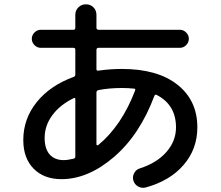

<svg xmlns="http://www.w3.org/2000/svg" viewBox="-20 -825 1040 905"><path d="M327.1 -362.3Q261.7 -330.1 226.1 -281.2Q190.4 -232.4 190.4 -174.8Q190.4 -124 213.9 -97.2Q237.3 -70.3 280.3 -70.3Q298.8 -70.3 327.1 -77.1Q335 -79.1 335 -87.9V-357.4Q335 -366.2 327.1 -362.3ZM554.7 -410.2Q494.1 -410.2 444.3 -400.4Q435.5 -398.4 434.6 -389.6V-143.6Q434.6 -141.6 437.5 -140.6Q440.4 -139.6 442.4 -140.6Q553.7 -232.4 617.2 -399.4Q619.1 -407.2 612.3 -407.2Q585 -410.2 554.7 -410.2ZM269.5 19.5Q187.5 19.5 138.7 -29.8Q89.8 -79.1 89.8 -165Q89.8 -264.6 152.8 -343.3Q215.8 -421.9 328.1 -462.9Q335 -465.8 335 -473.6V-590.8Q335 -599.6 326.2 -599.6H171.9Q155.3 -599.6 142.6 -612.3Q129.9 -625 129.9 -642.1Q129.9 -659.2 142.6 -671.9Q155.3 -684.6 171.9 -684.6H326.2Q335 -684.6 335 -694.3V-754.9Q335 -776.4 349.6 -790.5Q364.3 -804.7 385.3 -804.7Q406.2 -804.7 420.4 -790.5Q434.6 -776.4 434.6 -754.9V-694.3Q434.6 -685.5 444.3 -684.6H828.1Q844.7 -684.6 857.4 -671.9Q870.1 -659.2 870.1 -642.1Q870.1 -625 857.4 -612.3Q844.7 -599.6 828.1 -599.6H444.3Q435.5 -599.6 434.6 -590.8V-499Q434.6 -490.2 444.3 -492.2Q500 -500 554.7 -500Q722.7 -500 816.4 -425.8Q910.2 -351.6 910.2 -224.6Q910.2 -123 845.7 -47.9Q781.2 27.3 667 58.6Q648.4 63.5 631.3 54.2Q614.3 44.9 608.4 25.4Q603.5 7.8 612.3 -8.8Q621.1 -25.4 638.7 -31.2Q718.8 -56.6 764.2 -108.4Q809.6 -160.2 809.6 -224.6Q809.6 -331.1 717.8 -377.9Q711.9 -380.9 708 -374Q639.6 -190.4 517.6 -85.4Q395.5 19.5 269.5 19.5Z"/></svg>

Font: Rounded Mgen+ 1m medium
Style: Regular
Weight: 500
Designer: [Source Han Sans]
Ryoko NISHIZUKA  (kana & ideographs); Paul D. Hunt (Latin, Greek & Cyrillic); Wenlong ZHANG  (bopomofo
Version: Version 1.059.20150602